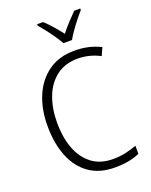

<svg xmlns="http://www.w3.org/2000/svg" viewBox="-173 -1038 897 1139"><g transform="rotate(-20 276.0 -468.5)"><path d="M362 -673Q282 -673 227.5 -631.5Q173 -590 145.5 -518.5Q118 -447 118 -358Q118 -262 145.5 -191Q173 -120 226 -80.5Q279 -41 357 -41Q402 -41 439 -49.5Q476 -58 508 -70V-19Q477 -5 438.5 2.5Q400 10 351 10Q256 10 191 -35Q126 -80 92 -163Q58 -246 58 -359Q58 -462 92.5 -544.5Q127 -627 194.5 -675.5Q262 -724 361 -724Q451 -724 524 -687L502 -638Q436 -673 362 -673ZM315 -788Q303 -810 284 -837.5Q265 -865 244.5 -891.5Q224 -918 207 -937V-947H244Q268 -925 294 -895.5Q320 -866 342 -837Q365 -867 390 -894Q415 -921 441 -947H479V-937Q461 -917 440 -890.5Q419 -864 400 -837Q381 -810 369 -788Z"/></g></svg>

Font: Noto Sans Arabic SemCond Light
Style: Regular
Weight: 300
Width: 4
Designer: Monotype Design Team, Nadine Chahine, Nizar Qandah and Khaled Hosny
Foundry: Monotype Imaging Inc.
Version: Version 2.012; ttfautohint (v1.8.4.7-5d5b)